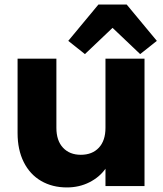

<svg xmlns="http://www.w3.org/2000/svg" viewBox="-20 -815 714 841"><path d="M613 -558V0H442V-76Q416 -39 371.5 -16.5Q327 6 273 6Q209 6 160 -22.5Q111 -51 84 -105Q57 -159 57 -232V-558H227V-255Q227 -199 256 -168Q285 -137 334 -137Q384 -137 413 -168Q442 -199 442 -255V-558ZM535 -795 667 -636 594 -578 473 -693 352 -578 279 -636 411 -795Z"/></svg>

Font: IBM-Poppins
Style: Poppins-Bold
Weight: 700
Designer: Mike Abbink, Paul van der Laan, Pieter van Rosmalen, Ben Mitchell, Mark Frömberg
Foundry: Bold Monday
Version: Version 1.1